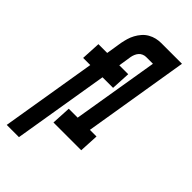

<svg xmlns="http://www.w3.org/2000/svg" viewBox="-283 -804 1066 1066"><g transform="rotate(45 250.0 -271.0)"><path d="M13 193 106 -370H50L56 -484H125L140 -578Q144 -598 149.5 -617Q155 -636 165 -654.5Q175 -673 189 -689Q203 -705 221.5 -715.5Q240 -726 259.5 -730.5Q279 -735 298 -735H461L359 -114H411L405 0H187L193 -114H263L347 -621H293Q282 -621 270.5 -616Q259 -611 251.5 -602Q244 -593 239.5 -582Q235 -571 233 -560L221 -483H291L285 -370H202L109 193Z"/></g></svg>

Font: Iosevka SS18 Heavy
Style: Italic
Weight: 900
Italic angle: -9°
Monospace: yes
Designer: Belleve Invis
Foundry: Belleve Invis
Version: Version 25.1.1; ttfautohint (v1.8.4)